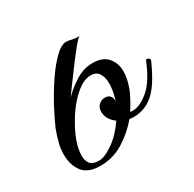

<svg xmlns="http://www.w3.org/2000/svg" viewBox="-92 -449 558 553"><g transform="rotate(-30 187.0 -172.5)"><path d="M270 -125Q260 -104 247 -85Q251 -84 256 -84Q280 -84 309 -108.5Q338 -133 362 -193Q374 -193 374 -184Q344 -116 315 -91.5Q286 -67 251 -67Q242 -67 235 -68Q208 -36 173 -14.5Q138 7 96 7Q55 7 37.5 -16Q20 -39 20 -73Q20 -93 25 -112Q30 -131 37 -150Q47 -174 65 -208Q83 -242 105 -275Q127 -308 149 -330Q171 -352 188 -352Q196 -352 205 -349.5Q214 -347 224 -347Q228 -347 231 -348Q225 -345 212 -329.5Q199 -314 182.5 -292Q166 -270 149 -247Q132 -224 119 -206Q136 -224 164 -242.5Q192 -261 223 -261Q257 -261 273 -242Q289 -223 289 -197Q289 -179 283.5 -159.5Q278 -140 270 -125ZM175 -127Q175 -141 184 -149Q193 -157 204 -157Q215 -157 220.5 -151Q226 -145 226 -137Q226 -134 226 -132Q232 -149 234 -163Q236 -177 236 -186Q236 -206 228 -219.5Q220 -233 200 -233Q175 -233 145 -205Q115 -177 91 -133Q76 -105 69.5 -84Q63 -63 63 -44Q63 -28 71 -18Q79 -8 100 -8Q119 -8 147.5 -28Q176 -48 200 -83Q175 -101 175 -127Z"/></g></svg>

Font: Great Vibes
Style: Regular
Weight: 400
Designer: Robert E. Leuschke, Viktoriya Grabowska, Viviana Monsalve, Eben Sorkin
Foundry: Robert E. Leuschke
Version: Version 1.103; ttfautohint (v1.8.4.7-5d5b)